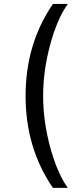

<svg xmlns="http://www.w3.org/2000/svg" viewBox="-20 -781 402 949"><path d="M241.5 147.7H315.3Q263.5 76.3 228.3 -52.6Q193.2 -181.5 193.2 -306.8Q193.2 -432.2 228.3 -561.1Q263.5 -690 315.3 -761.4H241.5Q106.5 -564.6 106.5 -306.8Q106.5 -49 241.5 147.7Z"/></svg>

Font: Inter-Regular
Style: Regular
Weight: 500
Designer: Rasmus Andersson
Foundry: rsms
Version: ""